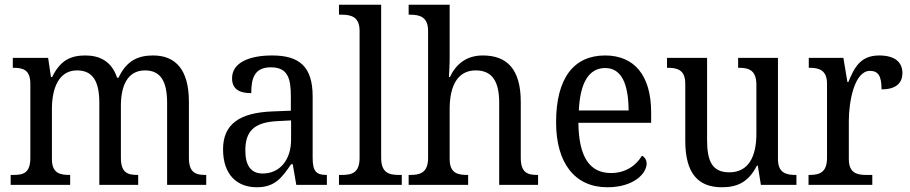

<svg xmlns="http://www.w3.org/2000/svg" viewBox="-20 -780 3841 810"><path d="M25 0H276V-42H274C233 -42 199 -49 199 -109V-320C199 -406 227 -483 305 -483C374 -483 399 -433 399 -346V0H563V-42H560C519 -42 490 -51 490 -114V-334C490 -413 515 -483 592 -483C660 -483 685 -433 685 -346V0H850V-42H847C806 -42 777 -51 777 -114V-350C777 -487 720 -546 626 -546C566 -546 515 -527 480 -452H474C451 -522 400 -546 340 -546C280 -546 235 -527 200 -455H195L183 -536H34V-494H37C78 -494 108 -485 108 -426V-114C108 -51 79 -42 38 -42H25Z M1063 10C1140 10 1169 -30 1208 -87H1215L1230 0H1359V-42H1356C1314 -42 1299 -58 1299 -114V-373C1299 -500 1242 -546 1128 -546C1032 -546 959 -516 959 -450C959 -406 987 -387 1040 -387C1040 -451 1054 -496 1123 -496C1196 -496 1207 -446 1207 -373V-313L1131 -310C990 -305 921 -256 921 -150C921 -41 982 10 1063 10ZM1088 -48C1038 -48 1015 -83 1015 -145C1015 -223 1048 -264 1150 -269L1208 -272V-191C1208 -106 1161 -48 1088 -48Z M1410 0H1675V-42H1663C1621 -42 1588 -51 1588 -114V-760H1410V-718H1422C1461 -718 1497 -709 1497 -650V-114C1497 -51 1465 -42 1422 -42H1410Z M1704 0H1955V-42H1952C1911 -42 1877 -49 1877 -109V-320C1877 -419 1911 -483 1987 -483C2059 -483 2086 -433 2086 -346V0H2250V-42H2247C2206 -42 2177 -51 2177 -114V-350C2177 -487 2120 -546 2017 -546C1948 -546 1904 -510 1878 -455H1874C1874 -458 1877 -502 1877 -537V-760H1704V-718H1711C1750 -718 1786 -709 1786 -650V-114C1786 -51 1752 -42 1711 -42H1704Z M2542 10C2655 10 2708 -49 2708 -90C2708 -107 2698 -119 2688 -123C2666 -85 2622 -50 2558 -50C2469 -50 2422 -115 2420 -262H2727V-306C2727 -464 2654 -546 2533 -546C2401 -546 2326 -451 2326 -264C2326 -91 2406 10 2542 10ZM2632 -314H2422C2427 -430 2464 -493 2533 -493C2605 -493 2631 -421 2632 -314Z M3025 10C3086 10 3136 -8 3173 -81H3177L3190 0H3340V-42H3337C3297 -42 3262 -50 3262 -109V-536H3094V-494H3097C3138 -494 3171 -485 3171 -422V-216C3171 -118 3137 -53 3057 -53C2984 -53 2963 -101 2963 -190V-536H2794V-494H2797C2838 -494 2871 -485 2871 -427V-186C2871 -49 2925 10 3025 10Z M3391 0H3660V-42H3635C3595 -42 3561 -50 3561 -109V-270C3561 -353 3585 -481 3650 -481C3686 -481 3699 -458 3699 -403C3762 -403 3787 -431 3787 -472C3787 -518 3755 -546 3689 -546C3610 -546 3584 -495 3559 -434H3555L3538 -536H3392V-494H3395C3435 -494 3469 -485 3469 -426V-114C3469 -51 3436 -42 3394 -42H3391Z"/></svg>

Font: Noto Serif Lao SemiCondensed
Style: Regular
Weight: 400
Width: 4
Designer: Monotype Design Team
Foundry: Monotype Imaging Inc.
Version: Version 2.003